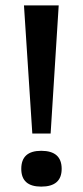

<svg xmlns="http://www.w3.org/2000/svg" viewBox="-20 -681 308 713"><path d="M100 -185 69 -661H198L168 -185ZM133 12Q59 12 59 -54Q59 -121 133 -121Q209 -121 209 -54Q209 12 133 12Z"/></svg>

Font: Bricolage Grotesque 10pt Medium
Style: Regular
Weight: 500
Designer: Mathieu Triay
Foundry: Atelier Triay
Version: Version 1.000; ttfautohint (v1.8.4.7-5d5b);gftools[0.9.32]